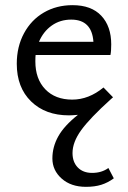

<svg xmlns="http://www.w3.org/2000/svg" viewBox="-20 -441 497 744"><path d="M421 250Q398 267 372.5 275Q347 283 313 283Q255 283 219 251Q183 219 183 173Q183 128 206 87Q229 46 282 4Q258 6 247 6Q156 6 100.5 -48Q45 -102 45 -194Q45 -260 73 -312Q101 -364 150 -392.5Q199 -421 261 -421Q334 -421 372.5 -380Q411 -339 411 -269Q411 -242 408 -228H118Q117 -220 117 -203Q117 -135 155.5 -95Q194 -55 260 -55Q324 -55 381 -102L418 -64L410 -57Q328 17 294.5 63.5Q261 110 261 152Q261 187 281.5 208Q302 229 337 229Q374 229 400 210ZM131 -279H342Q336 -365 256 -365Q213 -365 180.5 -342Q148 -319 131 -279Z"/></svg>

Font: Ysabeau Medium
Style: Regular
Weight: 500
Designer: Christian Thalmann (Catharsis Fonts)
Version: Version 0.003